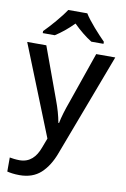

<svg xmlns="http://www.w3.org/2000/svg" viewBox="-107 -827 740 1129"><g transform="rotate(10 263.5 -263.0)"><path d="M206.1 -766.1C178.2 -722.7 119.1 -655.3 82 -618.2V-606H153.8C189.9 -628.9 226.1 -658.2 262.2 -694.8C297.9 -659.2 337.4 -627.4 372.1 -606H444.8V-618.2C409.7 -653.3 345.2 -723.6 319.8 -766.1ZM216.8 0 194.8 58.1C173.8 115.2 138.2 153.8 77.1 153.8C54.2 153.8 31.2 150.4 18.1 147.9V231.9C35.2 235.8 58.6 240.2 91.8 240.2C144 240.2 186 225.6 218.8 195.8C251 166 276.9 125 295.9 73.2L526.9 -539.1H413.1L307.1 -233.9C289.6 -186.5 274.4 -136.7 268.1 -102.1H264.2C256.8 -143.1 244.6 -186.5 227.1 -232.9L115.2 -539.1H1Z"/></g></svg>

Font: Noto Reveo Sans
Style: Regular
Weight: 500
Designer: Monotype Design Team
Foundry: Monotype Imaging Inc.
Version: Version 2.007